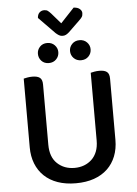

<svg xmlns="http://www.w3.org/2000/svg" viewBox="-64 -1034 781 1096"><g transform="rotate(-5 326.5 -486.0)"><path d="M572 -213Q572 -162 555.5 -120Q539 -78 507.5 -48Q476 -18 430.5 -2Q385 14 326 14Q268 14 222.5 -2Q177 -18 145.5 -48Q114 -78 97.5 -120Q81 -162 81 -213V-607Q88 -609 102 -611.5Q116 -614 131 -614Q160 -614 174 -603Q188 -592 188 -564V-219Q188 -148 227.5 -111Q267 -74 326 -74Q356 -74 381 -83.5Q406 -93 425 -111Q444 -129 454.5 -156Q465 -183 465 -219V-607Q472 -609 486 -611.5Q500 -614 515 -614Q544 -614 558 -603Q572 -592 572 -564ZM232 -683Q206 -683 190 -700Q174 -717 174 -741Q174 -764 190 -781Q206 -798 232 -798Q258 -798 274.5 -781Q291 -764 291 -741Q291 -717 274.5 -700Q258 -683 232 -683ZM417 -683Q391 -683 374.5 -700Q358 -717 358 -741Q358 -764 374.5 -781Q391 -798 417 -798Q443 -798 459.5 -781Q476 -764 476 -741Q476 -717 459.5 -700Q443 -683 417 -683ZM192 -945Q193 -965 204 -975.5Q215 -986 231 -986Q244 -986 252 -980Q260 -974 270 -963L322 -903L400 -986Q423 -985 435 -974.5Q447 -964 447 -951Q447 -937 441.5 -928.5Q436 -920 424 -909L361 -848Q352 -840 343.5 -835.5Q335 -831 324 -831Q312 -831 303 -836.5Q294 -842 285 -850Z"/></g></svg>

Font: Baloo 2 Latin Medium
Style: Regular
Weight: 500
Designer: Sarang Kulkarni and Ek Type
Foundry: Ek Type
Version: Version 1.001